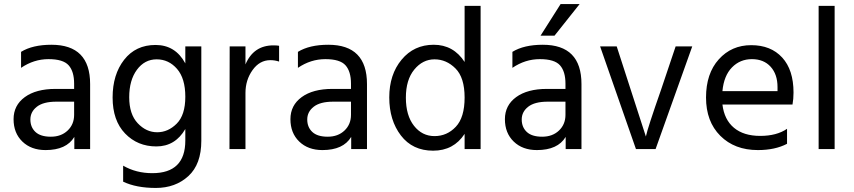

<svg xmlns="http://www.w3.org/2000/svg" viewBox="-20 -736 4218 948"><path d="M205 5Q134 5 90.5 -37Q47 -79 47 -147.5Q47 -216 102.5 -256.5Q158 -297 254 -297H346V-323Q346 -383 319 -413.5Q292 -444 219.5 -444Q147 -444 84 -401V-480Q141 -515 234 -515Q425 -515 425 -321V0H347V-60Q308 5 205 5ZM346 -169V-234H258Q194 -234 162 -209Q130 -184 130 -146Q130 -108 155 -84.5Q180 -61 231 -61Q282 -61 314 -91.5Q346 -122 346 -169Z M753.5 -443Q694 -443 656 -391.5Q618 -340 618 -256Q618 -172 660 -127.5Q702 -83 756 -83Q810 -83 852.5 -125.5Q895 -168 895 -258.5Q895 -349 854 -396Q813 -443 753.5 -443ZM974 -41Q974 75 910 133.5Q846 192 749.5 192Q653 192 588 161V82Q652 119 732 119Q895 119 895 -42V-99Q845 -13 752 -13Q659 -13 597.5 -77Q536 -141 536 -254.5Q536 -368 593 -441Q650 -514 748 -514Q846 -514 895 -423V-507H974Z M1192 0H1113L1114 -507H1192V-418Q1232 -512 1330 -512Q1348 -512 1358 -510V-432Q1337 -439 1315 -439Q1262 -439 1227 -390Q1192 -341 1192 -277Z M1572 5Q1501 5 1457.5 -37Q1414 -79 1414 -147.5Q1414 -216 1469.5 -256.5Q1525 -297 1621 -297H1713V-323Q1713 -383 1686 -413.5Q1659 -444 1586.5 -444Q1514 -444 1451 -401V-480Q1508 -515 1601 -515Q1792 -515 1792 -321V0H1714V-60Q1675 5 1572 5ZM1713 -169V-234H1625Q1561 -234 1529 -209Q1497 -184 1497 -146Q1497 -108 1522 -84.5Q1547 -61 1598 -61Q1649 -61 1681 -91.5Q1713 -122 1713 -169Z M2353 0H2274V-75Q2220 8 2118.5 8Q2017 8 1959.5 -67Q1902 -142 1902 -255Q1902 -368 1963 -441.5Q2024 -515 2121.5 -515Q2219 -515 2274 -430V-707H2353ZM2125.5 -443Q2067 -443 2025.5 -392.5Q1984 -342 1984 -254Q1984 -166 2024 -115Q2064 -64 2125.5 -64Q2187 -64 2230.5 -110Q2274 -156 2274 -254.5Q2274 -353 2229 -398Q2184 -443 2125.5 -443Z M2718 -560H2649L2748 -716H2842ZM2631 5Q2560 5 2516.5 -37Q2473 -79 2473 -147.5Q2473 -216 2528.5 -256.5Q2584 -297 2680 -297H2772V-323Q2772 -383 2745 -413.5Q2718 -444 2645.5 -444Q2573 -444 2510 -401V-480Q2567 -515 2660 -515Q2851 -515 2851 -321V0H2773V-60Q2734 5 2631 5ZM2772 -169V-234H2684Q2620 -234 2588 -209Q2556 -184 2556 -146Q2556 -108 2581 -84.5Q2606 -61 2657 -61Q2708 -61 2740 -91.5Q2772 -122 2772 -169Z M3217 0H3120L2943 -507H3025L3169 -62Q3178 -105 3244 -293L3316 -507H3398Z M3547 -286H3819V-306Q3819 -369 3785 -406.5Q3751 -444 3692.5 -444Q3634 -444 3594 -403Q3554 -362 3547 -286ZM3722 5Q3607 5 3536.5 -65.5Q3466 -136 3466 -254.5Q3466 -373 3529 -443Q3592 -513 3689 -513Q3786 -513 3842 -452Q3898 -391 3898 -279Q3898 -247 3893 -220H3547Q3556 -145 3604 -105Q3652 -65 3733.5 -65Q3815 -65 3866 -100V-26Q3807 5 3722 5Z M4101 0H4022V-707H4101Z"/></svg>

Font: Hind Mysuru
Style: Regular
Weight: 400
Designer: Manushi Parikh, Hitesh Malaviya
Foundry: Indian Type Foundry
Version: Version 0.703;PS 1.0;hotconv 1.0.86;makeotf.lib2.5.63406